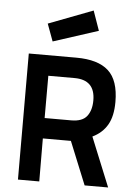

<svg xmlns="http://www.w3.org/2000/svg" viewBox="-62 -1004 740 1050"><g transform="rotate(5 308.0 -478.5)"><path d="M347 -236H193L194 0H77L76 -692H337Q456 -692 513.5 -640Q571 -588 571 -469Q571 -391 543.5 -343.5Q516 -296 462 -270L572 0H443ZM450 -467Q450 -580 337 -580H193V-348H339Q400 -348 425 -380.5Q450 -413 450 -467ZM409 -957 447 -849 200 -769 165 -864Z"/></g></svg>

Font: Panefresco 800wt
Style: Regular
Weight: 800
Designer: Campivisivi
Foundry: Campivisivi & Chank Co
Version: Version 1.001